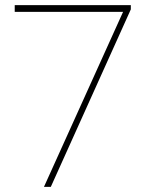

<svg xmlns="http://www.w3.org/2000/svg" viewBox="-20 -731 587 751"><path d="M491.7 -710.9C491.7 -710.9 37.6 -710.9 37.6 -710.9C37.6 -710.9 37.6 -684.6 37.6 -684.6C37.6 -684.6 461.4 -684.6 461.4 -684.6C461.4 -684.6 151.9 0 151.9 0C151.9 0 178.7 0 178.7 0C178.7 0 491.7 -694.3 491.7 -694.3C491.7 -694.3 491.7 -710.9 491.7 -710.9Z"/></svg>

Font: WOX
Style: Regular
Weight: 500
Designer: Google
Foundry: ""
Version: ""